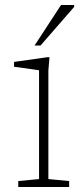

<svg xmlns="http://www.w3.org/2000/svg" viewBox="-20 -752 337 772"><path d="M179 -522 174.5 -469V-32L258 -24V0H53.5V-24L137 -32V-469.5Q131.5 -470.5 113.2 -473Q95 -475.5 73.5 -478.5Q52 -481.5 36.5 -483.5V-503L170.5 -522ZM119 -569 225.5 -732H278V-724L143 -569Z"/></svg>

Font: Newsreader Caption ExtraLight
Style: Regular
Weight: 275
Designer: Hugues Gentile
Foundry: Production Type
Version: Version 1.001